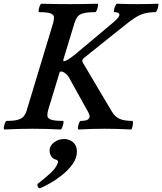

<svg xmlns="http://www.w3.org/2000/svg" viewBox="-30 -688 867 1026"><path d="M-6 4Q-11 4 -9.5 -7.5Q-8 -19 -3.5 -30.5Q1 -42 6 -42Q46 -42 67 -48.5Q88 -55 98 -68Q108 -81 113 -99L254 -565Q259 -583 258.5 -596Q258 -609 241 -616Q224 -623 180 -623Q175 -623 176.5 -634Q178 -645 182.5 -656.5Q187 -668 193 -668Q267 -666 342 -666Q416 -666 491 -668Q495 -668 493.5 -656.5Q492 -645 487.5 -634Q483 -623 478 -623Q435 -623 413.5 -616.5Q392 -610 383 -597Q374 -584 368 -565L309 -371Q306 -361 313 -361Q325 -361 370 -396L574 -567Q608 -595 608 -609Q608 -623 581 -623Q577 -623 579 -634Q581 -645 586 -656.5Q591 -668 595 -668Q650 -666 705 -666Q759 -666 815 -668Q818 -668 816 -656.5Q814 -645 809.5 -634Q805 -623 800 -623Q764 -623 738 -615Q712 -607 687.5 -590.5Q663 -574 632 -549L417 -377Q404 -368 414 -351L567 -93Q585 -63 610 -52.5Q635 -42 677 -42Q681 -42 680.5 -30.5Q680 -19 677 -7.5Q674 4 670 4Q634 2 599.5 1Q565 0 530 0Q495 0 460 1Q425 2 390 4Q385 4 386.5 -7.5Q388 -19 392.5 -30.5Q397 -42 402 -42Q449 -42 449 -66Q449 -77 435 -100L338 -275Q331 -287 318.5 -296.5Q306 -306 296 -306Q289 -306 287 -296L227 -99Q222 -80 223.5 -67.5Q225 -55 243.5 -48.5Q262 -42 306 -42Q311 -42 309 -30.5Q307 -19 302.5 -7.5Q298 4 294 4Q256 2 218.5 1Q181 0 144 0Q106 0 68.5 1Q31 2 -6 4ZM186 317Q177 321 172 309.5Q167 298 173 293Q212 263 240.5 236.5Q269 210 278 185Q284 171 272 166Q252 161 243.5 147Q235 133 235 116Q235 91 258.5 73Q282 55 312 55Q342 55 361.5 73Q381 91 381 121Q381 156 359 187.5Q337 219 304 245.5Q271 272 238.5 290.5Q206 309 186 317Z"/></svg>

Font: Junicode SmExp
Style: Bold Italic
Weight: 700
Width: 6
Italic angle: -11°
Designer: Peter S. Baker
Version: Version 2.205; ttfautohint (v1.8.4)